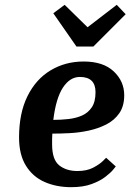

<svg xmlns="http://www.w3.org/2000/svg" viewBox="-20 -765 541 796"><path d="M201 -710 248 -745 343 -652 464 -745 501 -706 367 -572H297ZM460 -75Q460 -75 449.5 -62Q439 -49 417 -32Q395 -15 360 -2Q325 11 275 11Q214 11 165 -10.5Q116 -32 87.5 -78Q59 -124 59 -195Q59 -296 94 -366.5Q129 -437 190 -473.5Q251 -510 327 -510Q408 -510 451.5 -469Q495 -428 495 -370Q495 -325 474.5 -295.5Q454 -266 420.5 -249Q387 -232 347.5 -223.5Q308 -215 268.5 -213Q229 -211 197 -211Q196 -201 196 -189.5Q196 -178 196 -167Q196 -103 225.5 -79.5Q255 -56 301 -56Q340 -56 366.5 -70Q393 -84 406.5 -97.5Q420 -111 420 -111ZM311 -446Q270 -446 241 -402Q212 -358 201 -268Q233 -268 264 -271.5Q295 -275 320 -286Q345 -297 360.5 -320Q376 -343 376 -383Q376 -446 311 -446Z"/></svg>

Font: Arsenal SC
Style: Bold Italic
Weight: 700
Italic angle: -9.10001°
Designer: Andrij Shevchenko
Foundry: Stairsfor
Version: Version 2.001; ttfautohint (v1.8.4.7-5d5b)